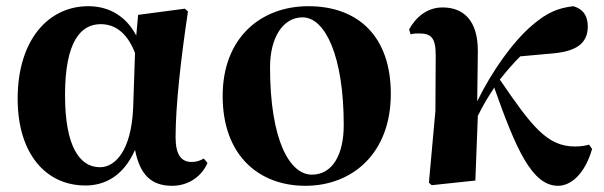

<svg xmlns="http://www.w3.org/2000/svg" viewBox="-20 -583 1951 620"><path d="M256 16C317 16 378 -13 416 -99C432 -18 469 17 536 17C591 17 633 -16 650 -57L638 -71C627 -65 616 -60 599 -60C564 -60 547 -85 547 -140C547 -242 564 -393 587 -546L577 -555L426 -535L420 -468C389 -528 335 -563 265 -563C137 -563 37 -455 37 -264C37 -88 127 16 256 16ZM416 -412 410 -235C404 -95 351 -43 303 -43C237 -43 190 -110 190 -276C190 -449 241 -505 305 -505C350 -505 390 -479 416 -412Z M966 17C1117 17 1242 -87 1242 -280C1242 -468 1134 -563 976 -563C822 -563 699 -461 699 -273C699 -80 817 17 966 17ZM987 -19C916 -19 852 -129 852 -366C852 -462 894 -527 957 -527C1030 -527 1090 -402 1090 -179C1090 -84 1054 -19 987 -19Z M1782 17C1824 17 1869 -22 1892 -102L1882 -116C1873 -113 1858 -110 1836 -110C1746 -110 1696 -177 1594 -326C1616 -354 1638 -379 1660 -401L1770 -411C1839 -418 1878 -442 1878 -497C1878 -538 1857 -556 1831 -563C1783 -557 1748 -544 1698 -501C1635 -447 1568 -352 1521 -256L1523 -416C1524 -519 1475 -559 1409 -559C1358 -559 1322 -526 1301 -488L1306 -472C1315 -475 1324 -475 1333 -475C1373 -475 1387 -461 1387 -403L1386 -225L1365 7L1374 15L1515 0L1523 -209C1541 -245 1556 -270 1576 -300C1646 -102 1698 17 1782 17Z"/></svg>

Font: GenKiMin2 TW H
Style: Regular
Weight: 900
Version: Version 2.100;PS 2.1;hotconv 16.6.51;makeotf.lib2.5.65220 DE